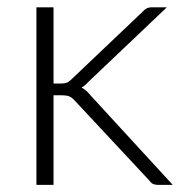

<svg xmlns="http://www.w3.org/2000/svg" viewBox="-20 -518 516 538"><path d="M130 -497.5V-284H153Q160 -284 166.2 -286Q172.5 -288 180 -295.5L379.5 -485Q384.5 -491 390.5 -494.2Q396.5 -497.5 405.5 -497.5H447.5L228 -289Q219 -278.5 208.5 -272.5Q216.5 -268.5 222.2 -263.2Q228 -258 233.5 -251L464 0H422.5Q415.5 0 409.8 -2.2Q404 -4.5 399 -11.5L190 -235.5Q186 -240 182.2 -243Q178.5 -246 174.5 -247.8Q170.5 -249.5 165.2 -250.2Q160 -251 152.5 -251H130V0H82V-497.5Z"/></svg>

Font: Lato Light
Style: Regular
Weight: 300
Designer: Lukasz Dziedzic
Foundry: tyPoland Lukasz Dziedzic
Version: Version 2.007; 2014-02-27